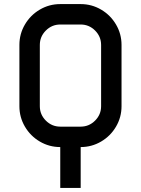

<svg xmlns="http://www.w3.org/2000/svg" viewBox="-20 -720 690 940"><path d="M175 -500V-200Q175 -159 204.5 -129.5Q234 -100 275 -100H375Q416 -100 445.5 -129.5Q475 -159 475 -200V-500Q475 -541 445.5 -570.5Q416 -600 375 -600H275Q234 -600 204.5 -570.5Q175 -541 175 -500ZM75 -500Q75 -554 102 -600Q129 -646 175 -673Q221 -700 275 -700H375Q429 -700 475 -673Q521 -646 548 -600Q575 -554 575 -500V-200Q575 -146 548 -100Q521 -54 475 -27Q429 0 375 0V200H275V0Q221 0 175 -27Q129 -54 102 -100Q75 -146 75 -200Z"/></svg>

Font: Monoikos Medium
Style: Regular
Weight: 500
Designer: Brian Krent
Version: Version 0.088